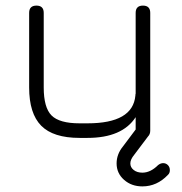

<svg xmlns="http://www.w3.org/2000/svg" viewBox="-20 -492 649 685"><path d="M84 -446Q84 -472 110 -472Q136 -472 136 -446V-180Q136 -108 164 -80Q192 -52 264 -52H292Q454 -52 463 -151Q463 -156 464 -158V-446Q464 -472 490 -472Q516 -472 516 -446V-26Q516 -13 508 -5L459 60Q445 77 445 91Q445 105 457 114.5Q469 124 488 124Q517 124 544 97Q553 90 562 90Q572 90 579 97Q586 104 586 115Q586 126 579 132Q540 173 488 173Q449 173 422.5 149.5Q396 126 396 91Q396 58 419 30L464 -30V-74Q416 0 292 0H264Q170 0 127 -43.5Q84 -87 84 -180Z"/></svg>

Font: Jura
Style: Regular
Weight: 400
Designer: Daniel Johnson, Alexei Vanyashin
Foundry: Daniel Johnson
Version: Version 5.103